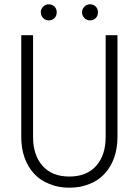

<svg xmlns="http://www.w3.org/2000/svg" viewBox="-20 -864 646 894"><path d="M134 -226V-700H79V-226Q79 -174 94 -131Q109 -88 138 -56Q167 -24 209 -8Q250 10 303 10Q356 10 398 -8Q439 -24 468 -56Q497 -88 512 -131Q527 -174 527 -226V-700H472V-226Q472 -142 428 -92Q384 -42 303 -42Q222 -42 178 -92Q134 -142 134 -226ZM362 -807Q362 -791 373 -780Q384 -769 399 -769Q415 -769 426 -780Q436 -790 436 -807Q436 -823 426 -833Q415 -844 399 -844Q384 -844 373 -833Q362 -822 362 -807ZM170 -807Q170 -791 181 -780Q192 -769 207 -769Q223 -769 234 -780Q244 -790 244 -807Q244 -823 234 -833Q223 -844 207 -844Q192 -844 181 -833Q170 -822 170 -807Z"/></svg>

Font: NM-font
Style: Light
Weight: 500
Designer: ""
Foundry: ""
Version: ""